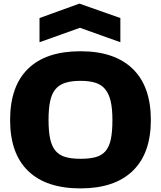

<svg xmlns="http://www.w3.org/2000/svg" viewBox="-20 -1034 892 1064"><path d="M426 10Q236 10 136 -86.5Q36 -183 36 -369Q36 -556 135.5 -653Q235 -750 426 -750Q615 -750 715.5 -652.5Q816 -555 816 -369Q816 -184 715.5 -87Q615 10 426 10ZM426 -154Q477 -154 511 -163.5Q545 -173 565.5 -197.5Q586 -222 594.5 -263.5Q603 -305 603 -369Q603 -431 593.5 -472.5Q584 -514 563 -539.5Q542 -565 508.5 -575.5Q475 -586 426 -586Q377 -586 343 -575.5Q309 -565 288 -540.5Q267 -516 258 -474Q249 -432 249 -369Q249 -306 258 -264.5Q267 -223 287.5 -198.5Q308 -174 342 -164Q376 -154 426 -154ZM199 -934 420 -1014 647 -934V-800L423 -880L199 -800Z"/></svg>

Font: Encode Sans Wide
Style: ExtraBold
Weight: 800
Designer: Pablo Impallari, Andres Torresi
Foundry: Pablo Impallari, Andres Torresi
Version: Version 1.000; ttfautohint (v1.00) -l 8 -r 50 -G 200 -x 14 -